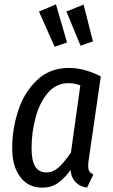

<svg xmlns="http://www.w3.org/2000/svg" viewBox="-20 -850 520 882"><path d="M443 -499 388 -119Q385 -101 385 -88Q385 -73 390 -64Q395 -55 409 -49L380 12Q311 1 304 -69Q275 -29 245 -8.5Q215 12 174 12Q110 12 73 -37Q36 -86 36 -169Q36 -257 63.5 -341.5Q91 -426 150 -482Q209 -538 297 -538Q367 -538 443 -499ZM125 -169Q125 -111 142 -84.5Q159 -58 193 -58Q224 -58 250 -81.5Q276 -105 306 -150L349 -458Q322 -468 295 -468Q238 -468 200 -423.5Q162 -379 143.5 -310Q125 -241 125 -169ZM288 -655 231 -635 159 -797 237 -830ZM407 -660 350 -640 285 -797 364 -829Z"/></svg>

Font: Fira Sans Compressed
Style: Italic
Weight: 400
Width: 1
Italic angle: -8°
Designer: bBox Type GmbH & Carrois Corporate GbR & Edenspiekermann AG
Foundry: bBox Type GmbH & Carrois Corporate GbR & Edenspiekermann AG
Version: Version 4.301